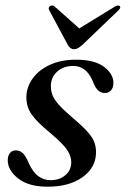

<svg xmlns="http://www.w3.org/2000/svg" viewBox="-20 -677 462 706"><path d="M166 -14.5Q199 -14.5 220.5 -33Q242 -51.5 242 -80.5Q242 -103 226.8 -125.8Q211.5 -148.5 166 -187Q115.5 -228.5 96 -256.5Q76.5 -284.5 77 -321.5Q78 -358 100.5 -389Q123 -420 163.8 -438.8Q204.5 -457.5 260 -457.5Q327 -457.5 361.8 -431.8Q396.5 -406 397 -373Q397 -355 388.5 -345Q380 -335 365.5 -335Q351 -335 340.5 -344.8Q330 -354.5 320.5 -380Q297 -434.5 249.5 -434.5Q213 -434.5 190 -413.5Q167 -392.5 167 -360Q167 -343 173 -327.2Q179 -311.5 196.5 -291.8Q214 -272 248 -243Q299 -200.5 316.8 -173.5Q334.5 -146.5 333 -112.5Q331 -59 282.5 -24.8Q234 9.5 155.5 9.5Q85 9.5 46.8 -20.8Q8.5 -51 8.5 -87.5Q8.5 -103.5 16.2 -113.8Q24 -124 38 -124Q53.5 -124 64.5 -113.2Q75.5 -102.5 85.5 -77.5Q101.5 -43 121.5 -28.8Q141.5 -14.5 166 -14.5ZM283.5 -512.5Q274.5 -504.5 267.2 -500.2Q260 -496 252 -496Q238 -496 229 -512.5L161.5 -638.5Q155.5 -648.5 164 -654.5Q173 -660 181.5 -652.5L271.5 -572.5L402 -652.5Q415.5 -660 420.5 -654.5Q426 -649 415 -638.5Z"/></svg>

Font: Fraunces 72pt
Style: Italic
Weight: 400
Italic angle: -16°
Version: Version 1.000;[b76b70a41]